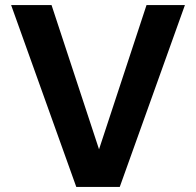

<svg xmlns="http://www.w3.org/2000/svg" viewBox="-20 -740 776 760"><path d="M282 0 24 -720H184L372 -149L560 -720H712L454 0Z"/></svg>

Font: Instrument Sans
Style: Bold
Weight: 700
Designer: Rodrigo Fuenzalida
Foundry: fragTYPE
Version: Version 1.000; ttfautohint (v1.8.4.7-5d5b);gftools[0.9.28]